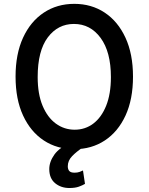

<svg xmlns="http://www.w3.org/2000/svg" viewBox="-20 -757 764 987"><path d="M663.7 -363.3Q663.7 -246.4 625.2 -163Q586.6 -79.5 518.6 -34.8Q450.6 9.9 362.2 9.9Q273.4 9.9 205.4 -34.8Q137.4 -79.5 98.7 -163Q60 -246.4 60 -363.3Q60 -479.4 98.5 -563.2Q137.1 -647 205.3 -692.1Q273.4 -737.2 361.9 -737.2Q450.3 -737.2 518.3 -692.1Q586.3 -647 625 -563.2Q663.7 -479.4 663.7 -363.3ZM550.1 -360.8Q550.1 -490.1 497.3 -562Q444.6 -633.9 360.1 -633.9Q277.7 -633.9 225.7 -564.8Q173.7 -495.7 173.7 -360.8Q173.7 -273.8 198.9 -213.4Q224.1 -153.1 267.2 -121.6Q310.4 -90.2 364 -90.2Q417.6 -90.2 459.5 -121.6Q501.4 -153.1 525.7 -213.4Q550.1 -273.8 550.1 -360.8ZM352.6 -29.8 407.3 0Q373.2 22.4 350.9 45.5Q328.5 68.5 328.5 97.7Q328.5 112.9 335.9 121.8Q343.4 130.7 363.3 130.7Q378.2 130.7 388.8 126.8Q399.5 122.9 406.6 119.3L416.9 188.2Q404.5 195.7 385.3 202.6Q366.1 209.5 336.6 209.5Q293.3 209.5 263.3 184.7Q233.3 159.8 233.3 112.2Q233.3 74.6 259.6 37.6Q285.9 0.7 352.6 -29.8Z"/></svg>

Font: Interface Medium
Style: Regular
Weight: 500
Designer: Rasmus Andersson
Foundry: rsms
Version: Version 1.8